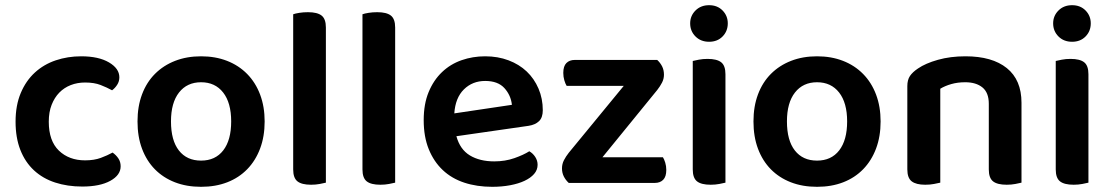

<svg xmlns="http://www.w3.org/2000/svg" viewBox="-20 -705 4283 740"><path d="M308 -387Q278 -387 252.5 -377Q227 -367 208.5 -348Q190 -329 179 -301Q168 -273 168 -236Q168 -162 207 -124.5Q246 -87 308 -87Q343 -87 368.5 -96.5Q394 -106 414 -117Q428 -107 436.5 -94Q445 -81 445 -64Q445 -30 405 -8Q365 14 297 14Q240 14 192.5 -1.5Q145 -17 111 -48.5Q77 -80 58.5 -127Q40 -174 40 -236Q40 -299 60 -346.5Q80 -394 114.5 -425.5Q149 -457 195 -472.5Q241 -488 293 -488Q360 -488 400 -464.5Q440 -441 440 -407Q440 -391 431.5 -378Q423 -365 412 -357Q392 -368 367.5 -377.5Q343 -387 308 -387Z M1000 -237Q1000 -179 982.5 -132.5Q965 -86 933 -53Q901 -20 856 -2.5Q811 15 755 15Q699 15 654 -2.5Q609 -20 577 -52.5Q545 -85 527.5 -131.5Q510 -178 510 -237Q510 -295 527.5 -341.5Q545 -388 577.5 -420.5Q610 -453 655 -470.5Q700 -488 755 -488Q810 -488 855 -470.5Q900 -453 932.5 -420Q965 -387 982.5 -340.5Q1000 -294 1000 -237ZM755 -388Q701 -388 670 -348.5Q639 -309 639 -237Q639 -164 669.5 -125Q700 -86 755 -86Q810 -86 840.5 -125.5Q871 -165 871 -237Q871 -309 840 -348.5Q809 -388 755 -388Z M1236 -1Q1228 1 1212.5 4Q1197 7 1179 7Q1143 7 1126.5 -6Q1110 -19 1110 -52V-650Q1118 -653 1133.5 -655.5Q1149 -658 1167 -658Q1203 -658 1219.5 -645Q1236 -632 1236 -599V-1Z M1503 -1Q1495 1 1479.5 4Q1464 7 1446 7Q1410 7 1393.5 -6Q1377 -19 1377 -52V-650Q1385 -653 1400.5 -655.5Q1416 -658 1434 -658Q1470 -658 1486.5 -645Q1503 -632 1503 -599V-1Z M1739 -180Q1753 -129 1791 -106Q1829 -83 1885 -83Q1927 -83 1962.5 -95.5Q1998 -108 2020 -122Q2034 -114 2043 -100Q2052 -86 2052 -70Q2052 -50 2038.5 -34.5Q2025 -19 2001.5 -8Q1978 3 1946 9Q1914 15 1877 15Q1818 15 1769.5 -1Q1721 -17 1686.5 -49.5Q1652 -82 1632.5 -130Q1613 -178 1613 -242Q1613 -304 1632 -350Q1651 -396 1683.5 -427Q1716 -458 1759 -473Q1802 -488 1850 -488Q1899 -488 1940 -472.5Q1981 -457 2010 -429.5Q2039 -402 2055.5 -363.5Q2072 -325 2072 -280Q2072 -252 2057.5 -238Q2043 -224 2017 -220ZM1850 -393Q1801 -393 1768 -360.5Q1735 -328 1731 -268L1953 -301Q1949 -338 1924 -365.5Q1899 -393 1850 -393Z M2172 0Q2160 -11 2153 -25Q2146 -39 2146 -56Q2146 -73 2153.5 -87.5Q2161 -102 2172 -116L2384 -374H2164Q2159 -382 2155 -395.5Q2151 -409 2151 -424Q2151 -450 2163 -462Q2175 -474 2195 -474H2513Q2525 -463 2532 -449Q2539 -435 2539 -417Q2539 -401 2531.5 -386.5Q2524 -372 2513 -358L2302 -99H2535Q2540 -91 2544 -78Q2548 -65 2548 -50Q2548 -24 2536 -12Q2524 0 2504 0Z M2650 -470Q2658 -472 2673.5 -475Q2689 -478 2707 -478Q2743 -478 2759.5 -465Q2776 -452 2776 -419V-1Q2768 1 2752.5 4Q2737 7 2719 7Q2683 7 2666.5 -6Q2650 -19 2650 -52ZM2640 -615Q2640 -644 2660.5 -664.5Q2681 -685 2713 -685Q2745 -685 2765 -664.5Q2785 -644 2785 -615Q2785 -585 2765 -564.5Q2745 -544 2713 -544Q2681 -544 2660.5 -564.5Q2640 -585 2640 -615Z M3374 -237Q3374 -179 3356.5 -132.5Q3339 -86 3307 -53Q3275 -20 3230 -2.5Q3185 15 3129 15Q3073 15 3028 -2.5Q2983 -20 2951 -52.5Q2919 -85 2901.5 -131.5Q2884 -178 2884 -237Q2884 -295 2901.5 -341.5Q2919 -388 2951.5 -420.5Q2984 -453 3029 -470.5Q3074 -488 3129 -488Q3184 -488 3229 -470.5Q3274 -453 3306.5 -420Q3339 -387 3356.5 -340.5Q3374 -294 3374 -237ZM3129 -388Q3075 -388 3044 -348.5Q3013 -309 3013 -237Q3013 -164 3043.5 -125Q3074 -86 3129 -86Q3184 -86 3214.5 -125.5Q3245 -165 3245 -237Q3245 -309 3214 -348.5Q3183 -388 3129 -388Z M3791 -305Q3791 -348 3766.5 -368Q3742 -388 3700 -388Q3671 -388 3646.5 -381Q3622 -374 3604 -363V-1Q3595 1 3580 4Q3565 7 3546 7Q3511 7 3494 -6Q3477 -19 3477 -52V-373Q3477 -397 3487 -412Q3497 -427 3518 -441Q3547 -461 3595 -474.5Q3643 -488 3701 -488Q3804 -488 3860.5 -442.5Q3917 -397 3917 -309V-1Q3909 1 3893.5 4Q3878 7 3860 7Q3824 7 3807.5 -6Q3791 -19 3791 -52V-305Z M4049 -470Q4057 -472 4072.5 -475Q4088 -478 4106 -478Q4142 -478 4158.5 -465Q4175 -452 4175 -419V-1Q4167 1 4151.5 4Q4136 7 4118 7Q4082 7 4065.5 -6Q4049 -19 4049 -52ZM4039 -615Q4039 -644 4059.5 -664.5Q4080 -685 4112 -685Q4144 -685 4164 -664.5Q4184 -644 4184 -615Q4184 -585 4164 -564.5Q4144 -544 4112 -544Q4080 -544 4059.5 -564.5Q4039 -585 4039 -615Z"/></svg>

Font: Baloo Thambi 2 SemiBold
Style: Regular
Weight: 600
Designer: Aadarsh Rajan and Ek Type
Foundry: Ek Type
Version: Version 1.640;hotconv 1.0.111;makeotfexe 2.5.65597; ttfautoh